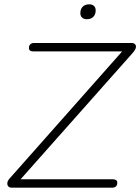

<svg xmlns="http://www.w3.org/2000/svg" viewBox="-20 -869 650 889"><path d="M24 -42 566 -654V-631H134Q124 -631 119 -635Q114 -639 114 -647Q114 -659 121 -664.5Q128 -670 137 -670H588Q600 -670 605.5 -664Q611 -658 609 -648.5Q607 -639 598 -628L55 -16V-39H502Q512 -39 517.5 -35Q523 -31 523 -24Q523 -11 516.5 -5.5Q510 0 500 0H34Q24 0 18.5 -6Q13 -12 14 -22Q15 -32 24 -42ZM352 -808Q352 -827 363 -838Q374 -849 393 -849Q407 -849 415 -841.5Q423 -834 423 -821Q423 -802 412 -791Q401 -780 382 -780Q368 -780 360 -787.5Q352 -795 352 -808Z"/></svg>

Font: SN Pro Thin
Style: Italic
Weight: 200
Italic angle: -9°
Designer: Tobias Whetton
Foundry: Supernotes
Version: Version 1.003;Glyphs 3.3 (3324)